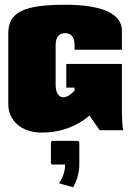

<svg xmlns="http://www.w3.org/2000/svg" viewBox="-20 -550 550 811"><path d="M229 224 289 241C305 213 315 180 315 145V50L310 45H200L195 50V140L200 145H255C255 173 246 200 229 224ZM495 -340V-420C495 -492 411 -530 255 -530C80 -530 15 -498 15 -410V-110C15 -40 72 10 155 10C238 10 306 -17 358 -62L401 0H500C497 -20 495 -49 495 -80V-280H260V-180H295V-167C279 -150 262 -139 247 -139C228 -139 215 -160 215 -190V-360C215 -392 229 -410 255 -410C281 -410 295 -392 295 -360V-340Z"/></svg>

Font: MikodacsPCS
Style: Regular
Weight: 900
Designer: gluk (gluksza@wp.pl)
Foundry: gluk (gluksza@wp.pl)
Version: Version 0.27